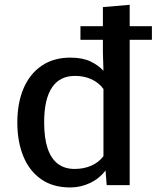

<svg xmlns="http://www.w3.org/2000/svg" viewBox="-20 -782 662 811"><path d="M319.8 -613.8V-671.4H621.6V-613.8ZM276.4 9.8Q203.1 9.8 153.3 -25.4Q103.5 -60.5 78.4 -122.3Q53.2 -184.1 53.2 -264.2Q53.2 -346.7 79.3 -408.2Q105.5 -469.7 155.8 -504.2Q206.1 -538.6 277.3 -538.6Q327.6 -538.6 361.6 -522.7Q395.5 -506.8 417 -482.9L414.6 -561V-752L527.8 -761.7V0H430.7L425.8 -62Q399.4 -27.3 359.9 -8.8Q320.3 9.8 276.4 9.8ZM294.9 -68.4Q333.5 -68.4 364.7 -81.8Q396 -95.2 417 -122.1V-406.2Q398.4 -432.1 367.2 -446.8Q335.9 -461.4 296.4 -461.4Q265.1 -461.4 241 -449.5Q216.8 -437.5 200.2 -413.3Q183.6 -389.2 175 -352.1Q166.5 -314.9 166.5 -265.1Q166.5 -199.7 180.9 -156Q195.3 -112.3 224.1 -90.3Q252.9 -68.4 294.9 -68.4Z"/></svg>

Font: Comme Medium
Style: Regular
Weight: 500
Version: Version 1.000;gftools[0.9.27]